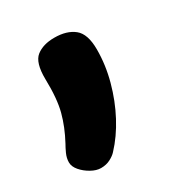

<svg xmlns="http://www.w3.org/2000/svg" viewBox="-95 -223 441 470"><g transform="rotate(-30 125.5 12.0)"><path d="M51.4 -78.6Q50.7 -125.4 69.8 -140.4Q88.9 -155.4 120.7 -155.4Q155.9 -155.4 176.4 -138.9Q197 -122.4 197 -78.6Q197 -34.7 185 9.4Q173 53.6 152.5 92.1Q132 130.7 105.3 159.1Q99.1 166.1 87.5 172.2Q75.9 178.3 60.9 178.3Q48 178.3 33.6 170.2Q19.1 162.1 9.2 150.5Q-0.7 138.9 -0.7 127.1Q-0.7 115 4.8 102.9Q10.3 90.9 15 82.9Q34.4 46.9 43.6 12.1Q52.8 -22.7 51.4 -78.6Z"/></g></svg>

Font: Playpen Sans Arabic
Style: Regular
Weight: 400
Designer: Azza Alameddine, Laura Meseguer, Veronika Burian, José Scaglione
Foundry: TypeTogether
Version: Version 2.000